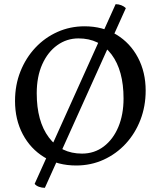

<svg xmlns="http://www.w3.org/2000/svg" viewBox="-20 -781 769 920"><path d="M345 12Q257 12 191.5 -28Q126 -68 89 -138Q52 -208 52 -297Q52 -374 78 -439Q104 -504 149.5 -552.5Q195 -601 255.5 -628Q316 -655 385 -655Q472 -655 538 -615Q604 -575 641 -505Q678 -435 678 -347Q678 -272 653 -207Q628 -142 583 -93Q538 -44 477 -16Q416 12 345 12ZM373 -45Q432 -45 477 -79Q522 -113 547 -172.5Q572 -232 572 -309Q572 -443 514.5 -520Q457 -597 356 -597Q300 -597 254.5 -564.5Q209 -532 182.5 -473Q156 -414 156 -334Q156 -200 214 -122.5Q272 -45 373 -45ZM195 119Q180 119 166.5 114Q153 109 146 100L534 -761Q548 -761 561 -756Q574 -751 583 -742Z"/></svg>

Font: Petrona Medium
Style: Regular
Weight: 500
Designer: Ringo R. Seeber
Foundry: Ringo R. Seeber
Version: Version 2.001; ttfautohint (v1.8.3)